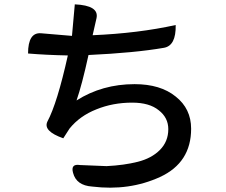

<svg xmlns="http://www.w3.org/2000/svg" viewBox="-20 -814 1040 883"><path d="M311 -649 324 -794Q436 -789 424 -731L406 -652Q616 -661 788 -699Q790 -603 733 -594Q600 -571 387 -561Q357 -424 332 -352Q450 -427 599 -427Q718 -427 788 -370Q859 -314 859 -222Q859 -66 716 0Q574 65 404 44Q331 39 316 -19Q304 -62 348 -55L470 -50Q551 -54 614 -70Q677 -86 715 -124Q754 -163 754 -220Q754 -273 710 -307Q667 -342 588 -342Q499 -342 423 -311Q347 -281 300 -223L271 -178Q177 -211 198 -255Q243 -339 292 -559Q191 -561 109 -568Q109 -666 169 -661Z"/></svg>

Font: Swei Half Moon CJK SC
Style: Medium
Weight: 500
Version: Version 2.071